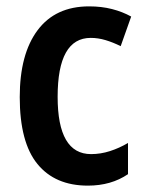

<svg xmlns="http://www.w3.org/2000/svg" viewBox="-20 -573 457 603"><path d="M256 10Q153 10 97.5 -58Q42 -126 42 -268Q42 -403 98 -478Q154 -553 260 -553Q299 -553 332 -544.5Q365 -536 392 -521L359 -428Q335 -440 311.5 -447Q288 -454 265 -454Q161 -454 161 -269Q161 -89 266 -89Q296 -89 325.5 -98.5Q355 -108 382 -124V-26Q329 10 256 10Z"/></svg>

Font: Noto Sans Hebrew Condensed SemiBold
Style: Regular
Weight: 600
Width: 3
Designer: Monotype Design Team
Foundry: Monotype Imaging Inc.
Version: Version 2.004; ttfautohint (v1.8.4.7-5d5b)